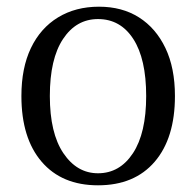

<svg xmlns="http://www.w3.org/2000/svg" viewBox="-20 -541 587 574"><path d="M273 13Q165 13 104.5 -57.5Q44 -128 44 -254Q44 -338 72.5 -397.5Q101 -457 153.5 -489Q206 -521 276 -521Q345 -521 395.5 -489Q446 -457 474.5 -397.5Q503 -338 503 -254Q503 -128 442.5 -57.5Q382 13 273 13ZM273 -23Q338 -23 377.5 -83Q417 -143 417 -254Q417 -365 378.5 -424.5Q340 -484 273 -484Q208 -484 168.5 -424.5Q129 -365 129 -254Q129 -143 169.5 -83Q210 -23 273 -23Z"/></svg>

Font: Arima
Style: Regular
Weight: 400
Designer: Joana Correia and Natanael Gama
Foundry: NDISCOVER
Version: Version 1.101;gftools[0.9.23]